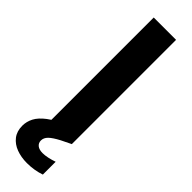

<svg xmlns="http://www.w3.org/2000/svg" viewBox="-319 -698 911 911"><g transform="rotate(45 136.0 -243.0)"><path d="M67 0V-700H217V0ZM130 214Q91 214 59 202Q27 190 8 165.5Q-11 141 -11 104Q-11 76 2.5 50Q16 24 49 -1Q82 -26 141 -50L184 -69L216 0L167 24Q131 43 116 58Q101 73 101 91Q101 108 113.5 118Q126 128 149 128Q164 128 183 124Q202 120 222 113V199Q202 206 178.5 210Q155 214 130 214Z"/></g></svg>

Font: DM Sans 16pt Black
Style: Regular
Weight: 900
Version: Version 4.004;gftools[0.9.30]